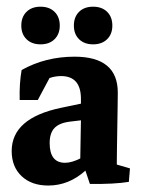

<svg xmlns="http://www.w3.org/2000/svg" viewBox="-20 -558 435 585"><path d="M103.5 -422.9Q76.7 -422.9 60.8 -438.5Q44.9 -454.1 44.9 -480Q44.9 -506.3 60.8 -522Q76.7 -537.6 103.5 -537.6Q130.4 -537.6 146.2 -522Q162.1 -506.3 162.1 -480Q162.1 -454.1 146.2 -438.5Q130.4 -422.9 103.5 -422.9ZM263.7 -422.9Q236.8 -422.9 220.9 -438.5Q205.1 -454.1 205.1 -480Q205.1 -506.3 220.9 -522Q236.8 -537.6 263.7 -537.6Q290.5 -537.6 306.4 -522Q322.3 -506.3 322.3 -480Q322.3 -454.1 306.4 -438.5Q290.5 -422.9 263.7 -422.9ZM127 7.3Q76.2 7.3 45.9 -21.2Q15.6 -49.8 15.6 -97.7Q15.6 -198.2 166 -229.5L226.6 -242.2V-256.8Q226.6 -326.2 166 -326.2Q148.4 -326.2 130.9 -320.3L95.2 -253.4H40Q38.6 -303.7 45.9 -344.7Q118.7 -385.3 207 -385.3Q338.9 -385.3 338.9 -275.9Q338.9 -262.2 338.4 -233.2Q337.9 -204.1 337.4 -170.7Q336.9 -137.2 336.4 -108.2Q335.9 -79.1 335.9 -64.5V-56.6L376 -44.9L372.6 -3.9Q328.6 3.4 253.9 2.4L240.2 -38.1Q189.9 7.3 127 7.3ZM131.3 -122.1Q131.3 -62 178.2 -62Q198.2 -62 224.6 -75.2Q225.1 -104.5 225.6 -134.3Q226.1 -164.1 226.6 -191.4L193.8 -187.5Q161.1 -183.6 146.2 -168.2Q131.3 -152.8 131.3 -122.1Z"/></svg>

Font: Markazi Text
Style: Bold
Weight: 700
Designer: Borna Izadpanah (Arabic designer), Fiona Ross (Arabic design director) and Florian Runge (Latin designer)
Foundry: Borna Izadpanah and Florian Runge
Version: Version 1.001; ttfautohint (v1.8.3)